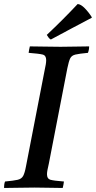

<svg xmlns="http://www.w3.org/2000/svg" viewBox="-32 -931 475 952"><path d="M-12 1Q-12 -6 -11 -15Q-10 -24 -7 -31Q36 -35 55.5 -39.5Q75 -44 83 -59Q91 -74 97 -107L189 -581Q193 -599 195 -611.5Q197 -624 197 -633Q197 -656 179.5 -660.5Q162 -665 110 -669Q112 -685 116 -701Q145 -701 188 -700Q231 -699 268 -699Q302 -699 342 -700Q382 -701 410 -701Q410 -684 404 -669Q361 -665 342 -660.5Q323 -656 316 -641.5Q309 -627 302 -593L210 -119Q206 -101 203.5 -89Q201 -77 201 -67Q201 -45 217 -40Q233 -35 285 -31Q284 -24 282.5 -15Q281 -6 279 1Q250 1 212 0Q174 -1 139 -1Q102 -1 59 0Q16 1 -12 1ZM423 -846V-843Q378 -820 325.5 -791.5Q273 -763 220 -735Q213 -739 209 -744.5Q205 -750 200 -758Q280 -833 353 -911Q369 -910 388.5 -890Q408 -870 423 -846Z"/></svg>

Font: Tiro Tamil
Style: Italic
Weight: 400
Italic angle: -11°
Designer: Tamil: Fernando Mello & Fiona Ross, assisted by Kaja Sojewska. Latin: John Hudson with Paul Hanslow, assisted by Kaja So
Foundry: Tiro Typeworks Ltd.
Version: Version 1.52